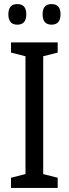

<svg xmlns="http://www.w3.org/2000/svg" viewBox="-20 -922 340 942"><path d="M65 -801Q109 -801 109 -852Q109 -902 65 -902Q21 -902 21 -852Q21 -801 65 -801ZM233 -801Q277 -801 277 -852Q277 -902 233 -902Q189 -902 189 -852Q189 -801 233 -801ZM263 -50 192 -68V-646L263 -664V-714H34V-664L105 -646V-68L34 -50V0H263Z"/></svg>

Font: Noto Sans Display SemiCondensed
Style: Regular
Weight: 400
Width: 4
Designer: Monotype Design team
Foundry: Monotype Imaging Inc.
Version: 1.000